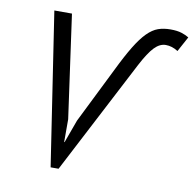

<svg xmlns="http://www.w3.org/2000/svg" viewBox="-80 -788 890 880"><g transform="rotate(10 365.0 -348.0)"><path d="M249 11H212L104 -700H186L253 -220V-114H255L294 -221L421 -477Q456 -549 483.5 -594Q511 -639 536 -664Q561 -689 586.5 -698Q612 -707 644 -707Q675 -707 695.5 -700.5Q716 -694 730 -685L692 -615Q664 -633 635 -633Q607 -633 582 -607Q557 -581 525 -520Z"/></g></svg>

Font: PT Sans
Style: Italic
Weight: 400
Italic angle: -12°
Designer: A.Korolkova, O.Umpeleva, V.Yefimov
Foundry: ParaType Ltd
Version: Version 2.003W OFL